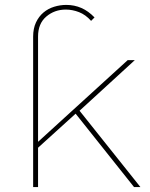

<svg xmlns="http://www.w3.org/2000/svg" viewBox="-20 -762 610 782"><path d="M128 -154V-178L500 -517H529L304 -311L288 -299ZM526 0 284 -304 300 -316 552 0ZM135 0H115V-613Q115 -646 126.5 -670.5Q138 -695 157 -711Q176 -727 200.5 -734.5Q225 -742 250 -742Q283 -742 311.5 -729.5Q340 -717 365 -691L351 -677Q329 -702 302 -712.5Q275 -723 248 -723Q202 -723 168.5 -694.5Q135 -666 135 -613Z"/></svg>

Font: Montserrat Thin Thin
Style: Regular
Weight: 250
Version: Version 9.000